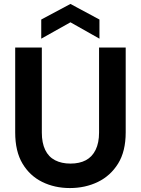

<svg xmlns="http://www.w3.org/2000/svg" viewBox="-20 -941 714 973"><path d="M334 12Q257 12 194 -19Q131 -50 94 -112Q57 -174 57 -270V-700H192V-269Q192 -217 209 -181.5Q226 -146 259 -129Q292 -112 337 -112Q383 -112 415 -129Q447 -146 464.5 -181.5Q482 -217 482 -269V-700H617V-270Q617 -174 578.5 -112Q540 -50 476 -19Q412 12 334 12ZM189 -745V-842L337 -921L484 -842V-745L337 -828Z"/></svg>

Font: DM Sans 28pt
Style: Bold
Weight: 700
Version: Version 4.004;gftools[0.9.30]